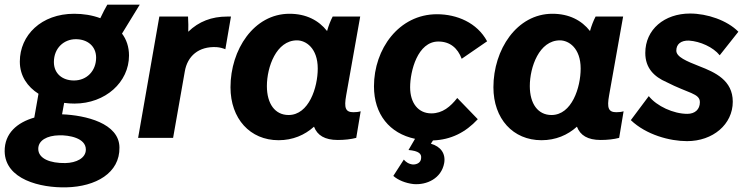

<svg xmlns="http://www.w3.org/2000/svg" viewBox="-42 -591 3204 823"><path d="M277 -147C410 -147 511 -239 511 -353C511 -390 500 -422 481 -447L557 -571H418C410 -557 398 -535 388 -513C353 -526 315 -532 276 -532C135 -532 43 -440 43 -327C43 -265 76 -219 123 -189L105 -87C32 -66 -23 -20 -22 58C-20 178 131 215 243 212C368 209 472 151 470 41C469 -63 325 -97 224 -101L233 -150C248 -148 262 -147 277 -147ZM238 108C173 109 122 89 122 47C122 11 159 -10 212 -11C253 -12 326 0 326 50C326 87 285 107 238 108ZM275 -246C226 -246 189 -275 189 -325C189 -385 232 -423 283 -423C333 -423 370 -393 370 -344C370 -287 330 -246 275 -246Z M550 0H700L750 -284C761 -351 810 -393 886 -389C901 -388 914 -384 924 -380L948 -520H931C866 -520 810 -499 765 -455C766 -475 765 -496 764 -520H641Z M1406 9C1434 9 1462 6 1485 0L1504 -114C1494 -111 1484 -110 1473 -110C1439 -110 1432 -128 1442 -183L1502 -520H1384C1375 -503 1366 -480 1360 -458C1324 -504 1270 -532 1199 -532C1046 -532 946 -378 946 -217C946 -82 1030 10 1152 10C1213 10 1264 -12 1304 -48C1318 -11 1350 9 1406 9ZM1231 -418C1269 -418 1320 -385 1320 -297C1320 -216 1282 -98 1195 -98C1137 -98 1102 -146 1102 -222C1102 -303 1142 -418 1231 -418Z M1730 198C1787 203 1850 174 1862 108C1869 67 1847 37 1805 25L1814 11C1891 8 1953 -23 2006 -80L1918 -171C1889 -134 1855 -105 1807 -105C1751 -105 1716 -149 1716 -217C1716 -286 1748 -413 1837 -413C1887 -413 1920 -385 1937 -339L2046 -414C2003 -494 1916 -530 1831 -530C1668 -530 1561 -381 1561 -221C1561 -101 1628 -19 1737 4L1709 52C1753 56 1766 68 1763 88C1762 105 1746 115 1727 114C1709 112 1696 102 1689 93L1644 163C1664 181 1696 194 1730 198Z M2533 9C2561 9 2589 6 2612 0L2631 -114C2621 -111 2611 -110 2600 -110C2566 -110 2559 -128 2569 -183L2629 -520H2511C2502 -503 2493 -480 2487 -458C2451 -504 2397 -532 2326 -532C2173 -532 2073 -378 2073 -217C2073 -82 2157 10 2279 10C2340 10 2391 -12 2431 -48C2445 -11 2477 9 2533 9ZM2358 -418C2396 -418 2447 -385 2447 -297C2447 -216 2409 -98 2322 -98C2264 -98 2229 -146 2229 -222C2229 -303 2269 -418 2358 -418Z M2903 14C3014 14 3099 -58 3099 -155C3099 -247 3023 -281 2956 -307C2900 -329 2857 -347 2857 -374C2857 -402 2877 -418 2911 -417C2959 -414 3015 -389 3043 -354L3123 -455C3075 -504 2989 -533 2916 -533C2806 -533 2724 -465 2724 -364C2724 -299 2762 -262 2815 -239C2908 -191 2958 -191 2958 -153C2958 -122 2937 -103 2904 -103C2845 -103 2773 -136 2739 -179L2662 -76C2728 -13 2829 14 2903 14Z"/></svg>

Font: Fixel Text 20240404
Style: Bold Italic
Weight: 700
Width: 4
Italic angle: -10°
Designer: AlfaBravo + MacPaw
Foundry: Kyrylo Tkachov, Marchela Mozhyna, Serhii Makarenko, Maria Weinstein, Zakhar Kryvoshyya
Version: Version 1.211;Glyphs 3.2 (3225)